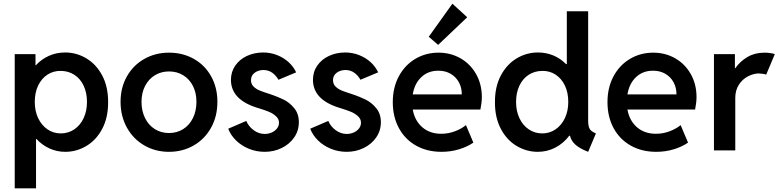

<svg xmlns="http://www.w3.org/2000/svg" viewBox="-20 -813 4209 1038"><path d="M59.6 -520.5H171.9V-460H173.8Q204.1 -493.2 244.6 -511.2Q285.2 -529.3 332 -529.3Q394 -529.3 447.5 -497.1Q501 -464.8 533 -404.1Q564.9 -343.3 564.5 -260.7Q564.9 -178.2 533 -117.2Q501 -56.2 447.5 -24.2Q394 7.8 333 7.8Q287.6 7.8 247.8 -10.3Q208 -28.3 177.2 -61.5H174.8V205.1H59.6ZM450.2 -261.7Q450.2 -311.5 432.1 -349.9Q414.1 -388.2 381.6 -408.9Q349.1 -429.7 307.6 -429.7Q268.6 -430.2 236.8 -409.7Q205.1 -389.2 186.5 -351.1Q168 -313 168 -261.7Q168 -212.9 186.3 -174.3Q204.6 -135.7 236.6 -113.8Q268.6 -91.8 308.6 -91.8Q349.6 -91.8 381.8 -113.8Q414.1 -135.7 432.1 -174.3Q450.2 -212.9 450.2 -261.7Z M631.8 -262.7Q631.8 -339.8 666.3 -400.4Q700.7 -460.9 760.5 -494.6Q820.3 -528.3 893.6 -528.3Q967.8 -528.3 1027.6 -494.9Q1087.4 -461.4 1121.3 -400.6Q1155.3 -339.8 1155.3 -262.7Q1155.3 -184.1 1121.1 -122.6Q1086.9 -61 1027.1 -26.6Q967.3 7.8 893.6 7.8Q820.3 7.8 760.5 -26.6Q700.7 -61 666.3 -122.8Q631.8 -184.6 631.8 -262.7ZM1042 -262.7Q1042 -311 1023.2 -348.1Q1004.4 -385.3 970.7 -406Q937 -426.8 893.6 -426.8Q851.1 -426.8 817.4 -406.2Q783.7 -385.7 764.4 -348.4Q745.1 -311 745.1 -262.7Q745.1 -212.9 764.2 -174.6Q783.2 -136.2 817.1 -115Q851.1 -93.8 893.6 -93.8Q936.5 -93.8 970.2 -115Q1003.9 -136.2 1022.9 -174.6Q1042 -212.9 1042 -262.7Z M1213.9 -117.2 1311.5 -159.2Q1323.2 -130.4 1350.8 -109.6Q1378.4 -88.9 1411.1 -88.9Q1431.6 -88.9 1449.5 -96.9Q1467.3 -105 1477.8 -118.9Q1488.3 -132.8 1488.3 -149.4Q1488.3 -169.9 1471.9 -184.8Q1455.6 -199.7 1434.3 -208.5Q1413.1 -217.3 1382.8 -226.6L1370.1 -230.5Q1229 -274.4 1228.5 -380.9Q1228.5 -424.8 1252 -458.5Q1275.4 -492.2 1314.7 -510.5Q1354 -528.8 1401.4 -529.3Q1443.4 -529.3 1479.5 -514.6Q1515.6 -500 1541.5 -475.8Q1567.4 -451.7 1581.1 -421.9L1485.4 -381.8Q1473.1 -403.8 1453.1 -418.9Q1433.1 -434.1 1404.3 -434.6Q1375.5 -434.1 1356.2 -419.2Q1336.9 -404.3 1336.9 -379.9Q1336.9 -358.9 1350.3 -345.5Q1363.8 -332 1383.8 -323.7Q1403.8 -315.4 1441.4 -303.7Q1481.9 -290 1513.7 -274.4Q1545.4 -258.8 1570.6 -228.3Q1595.7 -197.8 1595.7 -152.3Q1595.7 -106.4 1570.3 -69.8Q1544.9 -33.2 1502.7 -12.7Q1460.4 7.8 1411.1 7.8Q1365.2 7.8 1324.7 -9Q1284.2 -25.9 1255.4 -54.4Q1226.6 -83 1213.9 -117.2Z M1657.2 -117.2 1754.9 -159.2Q1766.6 -130.4 1794.2 -109.6Q1821.8 -88.9 1854.5 -88.9Q1875 -88.9 1892.8 -96.9Q1910.6 -105 1921.1 -118.9Q1931.6 -132.8 1931.6 -149.4Q1931.6 -169.9 1915.3 -184.8Q1898.9 -199.7 1877.7 -208.5Q1856.4 -217.3 1826.2 -226.6L1813.5 -230.5Q1672.4 -274.4 1671.9 -380.9Q1671.9 -424.8 1695.3 -458.5Q1718.8 -492.2 1758.1 -510.5Q1797.4 -528.8 1844.7 -529.3Q1886.7 -529.3 1922.9 -514.6Q1959 -500 1984.9 -475.8Q2010.7 -451.7 2024.4 -421.9L1928.7 -381.8Q1916.5 -403.8 1896.5 -418.9Q1876.5 -434.1 1847.7 -434.6Q1818.8 -434.1 1799.6 -419.2Q1780.3 -404.3 1780.3 -379.9Q1780.3 -358.9 1793.7 -345.5Q1807.1 -332 1827.1 -323.7Q1847.2 -315.4 1884.8 -303.7Q1925.3 -290 1957 -274.4Q1988.8 -258.8 2013.9 -228.3Q2039.1 -197.8 2039.1 -152.3Q2039.1 -106.4 2013.7 -69.8Q1988.3 -33.2 1946 -12.7Q1903.8 7.8 1854.5 7.8Q1808.6 7.8 1768.1 -9Q1727.5 -25.9 1698.7 -54.4Q1669.9 -83 1657.2 -117.2Z M2103.5 -260.7Q2103.5 -340.3 2136.5 -401.1Q2169.4 -461.9 2225.8 -495.1Q2282.2 -528.3 2350.6 -528.3Q2416 -528.3 2469.2 -498Q2522.5 -467.8 2553.7 -412.8Q2585 -357.9 2585 -287.1Q2584.5 -255.9 2577.1 -220.7H2211.4Q2222.2 -160.6 2262.9 -125.2Q2303.7 -89.8 2365.2 -89.8Q2404.3 -89.8 2439.7 -103.3Q2475.1 -116.7 2499 -136.7L2539.1 -42Q2506.8 -19.5 2461.9 -5.9Q2417 7.8 2367.2 7.8Q2289.1 7.8 2229.2 -25.9Q2169.4 -59.6 2136.5 -120.6Q2103.5 -181.6 2103.5 -260.7ZM2476.6 -302.7Q2476.6 -339.4 2460.7 -368.4Q2444.8 -397.5 2416.3 -414.1Q2387.7 -430.7 2350.6 -430.7Q2295.4 -431.2 2258.3 -396.5Q2221.2 -361.8 2211.4 -302.7ZM2297.9 -614.3 2425.8 -793 2505.9 -719.7 2348.6 -570.3Z M3061.5 -79.1H3057.6Q3026.4 -38.1 2982.4 -15.1Q2938.5 7.8 2887.2 7.8Q2826.2 7.8 2772.7 -24.2Q2719.2 -56.2 2687.3 -117.2Q2655.3 -178.2 2655.8 -260.7Q2655.3 -343.3 2687.3 -404.1Q2719.2 -464.8 2772.7 -497.1Q2826.2 -529.3 2888.2 -529.3Q2932.6 -529.3 2971.4 -513.2Q3010.3 -497.1 3039.6 -466.8H3044.4V-752H3159.7V-160.2Q3159.7 -139.6 3163.3 -127.2Q3167 -114.7 3175.8 -106.7Q3184.6 -98.6 3201.7 -91.8L3159.7 7.8Q3114.7 -9.8 3091.3 -30.5Q3067.9 -51.3 3061.5 -79.1ZM3052.2 -261.7Q3052.2 -313 3033.7 -351.1Q3015.1 -389.2 2983.4 -409.7Q2951.7 -430.2 2912.6 -429.7Q2871.1 -429.7 2838.6 -408.9Q2806.2 -388.2 2788.1 -349.9Q2770 -311.5 2770 -261.7Q2770 -212.9 2788.1 -174.3Q2806.2 -135.7 2838.4 -113.8Q2870.6 -91.8 2911.6 -91.8Q2951.7 -91.8 2983.6 -113.8Q3015.6 -135.7 3033.9 -174.3Q3052.2 -212.9 3052.2 -261.7Z M3264.2 -260.7Q3264.2 -340.3 3297.1 -401.1Q3330.1 -461.9 3386.5 -495.1Q3442.9 -528.3 3511.2 -528.3Q3576.7 -528.3 3629.9 -498Q3683.1 -467.8 3714.4 -412.8Q3745.6 -357.9 3745.6 -287.1Q3745.1 -255.9 3737.8 -220.7H3372.1Q3382.8 -160.6 3423.6 -125.2Q3464.4 -89.8 3525.9 -89.8Q3564.9 -89.8 3600.3 -103.3Q3635.7 -116.7 3659.7 -136.7L3699.7 -42Q3667.5 -19.5 3622.6 -5.9Q3577.6 7.8 3527.8 7.8Q3449.7 7.8 3389.9 -25.9Q3330.1 -59.6 3297.1 -120.6Q3264.2 -181.6 3264.2 -260.7ZM3637.2 -302.7Q3637.2 -339.4 3621.3 -368.4Q3605.5 -397.5 3576.9 -414.1Q3548.3 -430.7 3511.2 -430.7Q3456.1 -431.2 3418.9 -396.5Q3381.8 -361.8 3372.1 -302.7Z M3839.8 -520.5H3953.1V-444.3H3955.1Q3981 -481.4 4021 -504.9Q4061 -528.3 4112.3 -528.3Q4129.9 -528.3 4146 -525.9Q4162.1 -523.4 4168.9 -520.5L4122.1 -409.2Q4118.2 -411.6 4106.7 -413.6Q4095.2 -415.5 4082 -416Q4053.2 -415.5 4023.4 -400.1Q3993.7 -384.8 3974.4 -354.7Q3955.1 -324.7 3955.1 -284.2V0H3839.8Z"/></svg>

Font: Reddit Sans Vanilla SemiBold
Style: Regular
Weight: 600
Designer: Stephen Hutchings
Foundry: Reddit
Version: Version 1.013